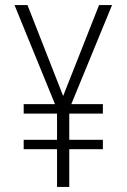

<svg xmlns="http://www.w3.org/2000/svg" viewBox="-20 -734 498 754"><path d="M228 -357 88 -714H37L196 -325H73V-288H204V-185H73V-148H204V0H252V-148H384V-185H252V-288H384V-325H260L420 -714H369Z"/></svg>

Font: Noto Sans Armenian Condensed ExtraLight
Style: Regular
Weight: 200
Width: 3
Designer: Monotype Design Team
Foundry: Monotype Imaging Inc.
Version: Version 2.008